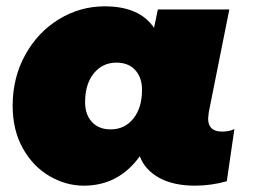

<svg xmlns="http://www.w3.org/2000/svg" viewBox="-20 -577 801 607"><path d="M721 -169 697 -4Q647 10 597 10Q528 10 483 -15Q438 -40 422 -83Q355 10 245 10Q189 10 137 -20Q85 -50 52.5 -107.5Q20 -165 20 -243Q20 -331 59.5 -403Q99 -475 166 -516Q233 -557 311 -557Q421 -557 467 -489L479 -547H705L640 -222Q638 -206 638 -202Q638 -161 682 -161Q705 -161 721 -169ZM429 -293Q429 -332 407.5 -355.5Q386 -379 348 -379Q304 -379 276.5 -345Q249 -311 249 -254Q249 -215 270.5 -191.5Q292 -168 330 -168Q374 -168 401.5 -202Q429 -236 429 -293Z"/></svg>

Font: Montserrat Alternates Black
Style: Italic
Weight: 900
Italic angle: -11.3°
Designer: Julieta Ulanovsky
Foundry: Julieta Ulanovsky
Version: Version 7.200